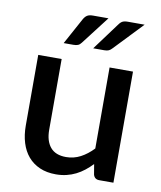

<svg xmlns="http://www.w3.org/2000/svg" viewBox="-83 -794 726 868"><g transform="rotate(10 280.0 -360.0)"><path d="M495.5 -510V0H430.5Q409 0 403 -20.5L395 -68Q379 -51 361.2 -37Q343.5 -23 323.5 -13Q303.5 -3 280.8 2.5Q258 8 232 8Q190 8 158 -6Q126 -20 104.2 -45.5Q82.5 -71 71.5 -106.8Q60.5 -142.5 60.5 -185.5V-510H168V-185.5Q168 -134 191.8 -105.5Q215.5 -77 264 -77Q299.5 -77 330.2 -93.2Q361 -109.5 388 -138V-510ZM344.5 -728 245 -598.5Q238 -589 229.8 -585.8Q221.5 -582.5 209 -582.5H164.5L230.5 -703.5Q237.5 -716 246.8 -722Q256 -728 274.5 -728ZM510.5 -728 387 -598.5Q379 -589.5 371.2 -586Q363.5 -582.5 351 -582.5H300L389.5 -703.5Q393.5 -709.5 397.5 -714Q401.5 -718.5 406.2 -721.8Q411 -725 417.5 -726.5Q424 -728 433 -728Z"/></g></svg>

Font: Lato 2
Style: Regular
Weight: 600
Designer: Lukasz Dziedzic with Adam Twardoch and Botio Nikoltchev
Foundry: tyPoland Lukasz Dziedzic
Version: Version 2.015; 2015-08-06; http://www.latofonts.com/